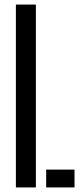

<svg xmlns="http://www.w3.org/2000/svg" viewBox="-20 -820 358 840"><path d="M49.5 0V-800H137V0ZM182 0V-78H306V0Z"/></svg>

Font: Big Shoulders Stencil Display SemiBold
Style: Regular
Weight: 600
Designer: Patric King
Foundry: XO Type Co
Version: Version 1.000